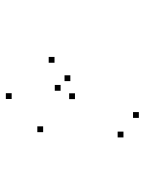

<svg xmlns="http://www.w3.org/2000/svg" viewBox="61 -308 497 660"><g transform="rotate(-90 310.0 21.5)"><path d="M380.7 14.3V-5.7H360.7V14.3ZM347.5 -19.2V-39.2H327.5V-19.2ZM187.1 196.9V176.9H167.1V196.9ZM254.2 249.8V229.8H234.2V249.8ZM443.8 -40.1V-60.1H423.8V-40.1ZM319.2 -187.4V-207.4H299.2V-187.4ZM205.2 -79.2V-99.2H185.2V-79.2ZM318.8 30.2V10.2H298.8V30.2Z"/></g></svg>

Font: Monaspace Krypton Dots Var
Style: Regular
Weight: 400
Designer: Riley Cran and the Lettermatic Team
Version: Version 1.100 (Monaspace Krypton Dots)